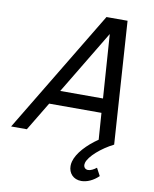

<svg xmlns="http://www.w3.org/2000/svg" viewBox="-145 -796 893 1112"><g transform="rotate(10 301.0 -240.0)"><path d="M487.3 149C470.2 162.5 452.4 171 438.4 171C422.8 171 412 160.5 412 144.4C412 141 412.5 137.4 413.5 133.5C424.2 93.5 491.2 35.5 561.8 0L513.7 -720H389.7L-44.2 0H48.3L149.9 -168.5H457.4L468.6 -12.5C403.7 32 351.8 87.5 338 139C335.6 147.9 334.5 156.7 334.5 165.1C334.5 207.2 363.2 240.5 410.3 240.5C442.8 240.5 480.1 224.5 511.3 194ZM200.3 -252 425.6 -626.5 451.8 -252Z"/></g></svg>

Font: Manrope
Style: MediumItalic
Weight: 500
Italic angle: -15°
Designer: Mikhail Sharanda
Foundry: Mikhail Sharanda
Version: Version 4.502;hotconv 1.0.109;makeotfexe 2.5.65596